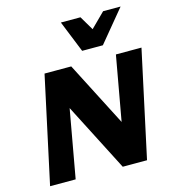

<svg xmlns="http://www.w3.org/2000/svg" viewBox="-131 -1036 1039 1146"><g transform="rotate(-15 388.5 -463.5)"><path d="M36 0 178 -658H312L194 0ZM564 0H485L211 -534L241 -658H343L596 -166ZM777 -658 635 0H501L619 -658ZM430 -731 492 -808 612 -927H720L558 -731ZM430 -731 351 -927H472L542 -809L558 -731Z"/></g></svg>

Font: Ysabeau Infant Black
Style: Italic
Weight: 900
Italic angle: -12°
Designer: Christian Thalmann (Catharsis Fonts)
Version: Version 2.001;gftools[0.9.30]; featfreeze: ss01,ss02,lnum